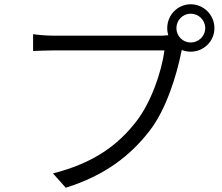

<svg xmlns="http://www.w3.org/2000/svg" viewBox="-20 -847 1040 899"><path d="M806 -715C806 -753 836 -783 873 -783C910 -783 941 -753 941 -715C941 -678 910 -648 873 -648C836 -648 806 -678 806 -715ZM763 -715C763 -703 765 -692 768 -682L740 -680C696 -680 285 -680 232 -680C199 -680 162 -683 135 -687V-608C160 -609 192 -611 231 -611C285 -611 693 -611 750 -611C737 -513 689 -369 617 -277C533 -169 421 -84 228 -35L288 32C472 -26 589 -117 680 -234C759 -335 808 -498 829 -604L831 -613C844 -608 858 -605 873 -605C934 -605 984 -654 984 -715C984 -777 934 -827 873 -827C812 -827 763 -777 763 -715Z"/></svg>

Font: Noto Sans HK DemiLight
Style: Regular
Weight: 350
Designer: Ryoko NISHIZUKA 西塚涼子 (kana, bopomofo & ideographs); Paul D. Hunt (Latin, Greek & Cyrillic); Sandoll Communications 산돌커뮤니
Foundry: Adobe
Version: Version 2.004;hotconv 1.0.118;makeotfexe 2.5.65603